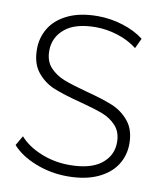

<svg xmlns="http://www.w3.org/2000/svg" viewBox="-87 -853 784 929"><g transform="rotate(10 305.0 -388.5)"><path d="M34.4 -100 62.2 -147.8Q100 -104.4 166.1 -77.2Q232.2 -50 306.7 -50Q410 -50 462.8 -91.1Q515.6 -132.2 515.6 -197.8Q515.6 -247.8 487.8 -278.3Q460 -308.9 418.9 -324.4Q377.8 -340 305.6 -358.9Q223.3 -380 173.9 -400Q124.4 -420 90 -462.2Q55.6 -504.4 55.6 -575.6Q55.6 -632.2 84.4 -679.4Q113.3 -726.7 172.8 -755Q232.2 -783.3 318.9 -783.3Q381.1 -783.3 441.7 -764.4Q502.2 -745.6 545.6 -712.2L522.2 -662.2Q478.9 -695.6 425 -712.2Q371.1 -728.9 318.9 -728.9Q217.8 -728.9 166.7 -686.1Q115.6 -643.3 115.6 -577.8Q115.6 -526.7 143.9 -496.1Q172.2 -465.6 213.9 -449.4Q255.6 -433.3 326.7 -414.4Q407.8 -393.3 457.2 -373.3Q506.7 -353.3 541.1 -311.7Q575.6 -270 575.6 -201.1Q575.6 -143.3 545.6 -96.7Q515.6 -50 455 -22.2Q394.4 5.6 306.7 5.6Q224.4 5.6 150 -23.9Q75.6 -53.3 34.4 -100Z"/></g></svg>

Font: Paperlogy 3 Light
Style: Regular
Weight: 300
Designer: redesigned by Lee Juim, glyphs from Gmarket Sans & Montserrat
Foundry: PT&
Version: Version 1.001